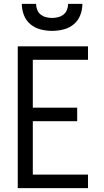

<svg xmlns="http://www.w3.org/2000/svg" viewBox="-20 -975 540 995"><path d="M72 0V-735H436V-665H150V-417H380V-347H150V-70H436V0ZM250 -815Q220 -815 190.5 -822.5Q161 -830 138 -849Q115 -868 104 -896.5Q93 -925 93 -955H167Q167 -939 173 -924Q179 -909 191 -899.5Q203 -890 218.5 -886Q234 -882 250 -882Q266 -882 281.5 -886Q297 -890 309 -899.5Q321 -909 327 -924Q333 -939 333 -955H407Q407 -925 396 -896.5Q385 -868 362 -849Q339 -830 309.5 -822.5Q280 -815 250 -815Z"/></svg>

Font: Iosevka NFM
Style: Regular
Weight: 400
Monospace: yes
Designer: Belleve Invis
Foundry: Belleve Invis
Version: Version 29.0.4; ttfautohint (v1.8.4);Nerd Fonts 3.3.0